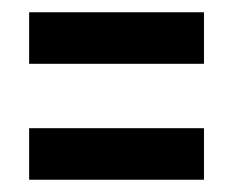

<svg xmlns="http://www.w3.org/2000/svg" viewBox="-20 -526 380 313"><path d="M27.5 -422H312.5V-506H27.5ZM27.5 -233H312.5V-317H27.5Z"/></svg>

Font: League Gothic Condensed
Style: Regular
Weight: 400
Width: 3
Designer: The League of Moveable Type
Version: Version 1.600; ttfautohint (v1.8.3)